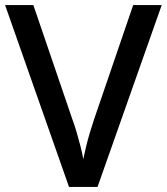

<svg xmlns="http://www.w3.org/2000/svg" viewBox="-20 -734 655 754"><path d="M615 -714 363 0H251L0 -714H111L264 -266Q273 -242 281 -214.5Q289 -187 296 -160Q303 -133 307 -109Q312 -133 318.5 -160Q325 -187 333.5 -215Q342 -243 350 -267L503 -714Z"/></svg>

Font: Noto Sans Hebrew Medium
Style: Regular
Weight: 500
Designer: Monotype Design Team
Foundry: Monotype Imaging Inc.
Version: Version 2.003